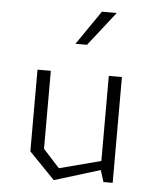

<svg xmlns="http://www.w3.org/2000/svg" viewBox="-56 -845 732 904"><g transform="rotate(5 310.0 -393.0)"><path d="M173.5 -131.5 251 -46.5 490 -109V-68L232 11.5L110.5 -114V-500H173.5ZM509.5 0H466L447.5 -58.5V-500H509.5ZM459 -798.5H389L278 -637H332.5Z"/></g></svg>

Font: Monaspace Krypton Var
Style: Regular
Weight: 400
Designer: Riley Cran and the Lettermatic Team
Version: Version 1.101 (Monaspace Krypton Var)